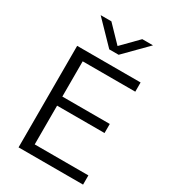

<svg xmlns="http://www.w3.org/2000/svg" viewBox="-230 -1085 1064 1198"><g transform="rotate(30 302.5 -485.5)"><path d="M101.6 0ZM101.6 0V-731.4H558.6V-665H179.7V-411.1H521.5V-345.7H179.7V-66.4H566.4V0ZM132.8 -970.7H210L320.3 -856.4L432.6 -970.7H509.8L353.5 -812.5H286.1Z"/></g></svg>

Font: Batunionen A1
Style: Regular
Weight: 400
Designer: HanYang I&C Co.,Ltd.
Foundry: HanYang I&C Co.,Ltd.
Version: Version 2.50; ttfautohint (v1.6)